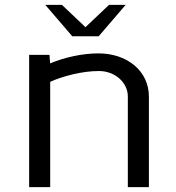

<svg xmlns="http://www.w3.org/2000/svg" viewBox="-20 -764 718 784"><path d="M493 -744H425L329 -653L233 -744H165L275 -616H383ZM99 0H185V-429.9C236.7 -453.1 315.1 -474 384 -474C449.1 -474 502 -427.4 502 -370V0H588V-370C588 -472.1 501.5 -546 382 -546C314.5 -546 242.6 -529.2 184.7 -505.2L182 -540H99Z"/></svg>

Font: Resamitz
Style: Bold
Weight: 700
Designer: gluk
Foundry: gluk
Version: Version 0.047